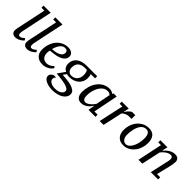

<svg xmlns="http://www.w3.org/2000/svg" viewBox="191 -1987 3434 3434"><g transform="rotate(45 1908.0 -270.0)"><path d="M175 -696 59 -145C56.3 -132.3 54.2 -120.2 52.5 -108.5C50.8 -96.8 50 -85.7 50 -75C50 -50.3 57.7 -30 73 -14C88.3 2 112.3 10 145 10C161 10 177 7.5 193 2.5C209 -2.5 224 -9 238 -17C252 -25 264.7 -33.7 276 -43C287.3 -52.3 296.7 -61.7 304 -71L281 -106C267.7 -94.7 253.3 -83.7 238 -73C222.7 -62.3 206.3 -57 189 -57C179 -57 170.7 -60.5 164 -67.5C157.3 -74.5 154 -87.3 154 -106C154 -114.7 154.3 -123.7 155 -133C155.7 -142.3 157.7 -154.3 161 -169L283 -750H102V-696Z M472 -696 356 -145C353.3 -132.3 351.2 -120.2 349.5 -108.5C347.8 -96.8 347 -85.7 347 -75C347 -50.3 354.7 -30 370 -14C385.3 2 409.3 10 442 10C458 10 474 7.5 490 2.5C506 -2.5 521 -9 535 -17C549 -25 561.7 -33.7 573 -43C584.3 -52.3 593.7 -61.7 601 -71L578 -106C564.7 -94.7 550.3 -83.7 535 -73C519.7 -62.3 503.3 -57 486 -57C476 -57 467.7 -60.5 461 -67.5C454.3 -74.5 451 -87.3 451 -106C451 -114.7 451.3 -123.7 452 -133C452.7 -142.3 454.7 -154.3 458 -169L580 -750H399V-696Z M1029 -96 1003 -123C997 -115.7 989.2 -108 979.5 -100C969.8 -92 959 -84.8 947 -78.5C935 -72.2 922.5 -67 909.5 -63C896.5 -59 883.3 -57 870 -57C828 -57 796.2 -69.5 774.5 -94.5C752.8 -119.5 742 -153 742 -195C742 -205.7 742.7 -216.3 744 -227C745.3 -237.7 747.3 -249 750 -261C865.3 -269 948.3 -287.7 999 -317C1049.7 -346.3 1075 -385 1075 -433C1075 -449.7 1071.7 -464.3 1065 -477C1058.3 -489.7 1049 -500.3 1037 -509C1025 -517.7 1011 -524.2 995 -528.5C979 -532.8 962 -535 944 -535C898 -535 856.2 -525.5 818.5 -506.5C780.8 -487.5 748.7 -462 722 -430C695.3 -398 674.7 -360 660 -316C645.3 -272 638 -225 638 -175C638 -116.3 655.2 -70.8 689.5 -38.5C723.8 -6.2 769.7 10 827 10C851.7 10 874.7 7 896 1C917.3 -5 936.7 -13 954 -23C971.3 -33 986.3 -44.3 999 -57C1011.7 -69.7 1021.7 -82.7 1029 -96ZM911 -488C924.3 -488 935.2 -486.3 943.5 -483C951.8 -479.7 958.5 -475.2 963.5 -469.5C968.5 -463.8 972 -457.5 974 -450.5C976 -443.5 977 -436.3 977 -429C977 -393 958.2 -364.3 920.5 -343C882.8 -321.7 828.7 -310 758 -308C776.7 -372.7 799 -418.8 825 -446.5C851 -474.2 879.7 -488 911 -488Z M1462 55C1462 67.7 1458.3 80 1451 92C1443.7 104 1433 114.8 1419 124.5C1405 134.2 1387.7 141.8 1367 147.5C1346.3 153.2 1322.3 156 1295 156C1276.3 156 1257.8 154.2 1239.5 150.5C1221.2 146.8 1204.7 141.2 1190 133.5C1175.3 125.8 1163.3 116.2 1154 104.5C1144.7 92.8 1140 79 1140 63C1140 52.3 1142.8 41.2 1148.5 29.5C1154.2 17.8 1161.7 8 1171 0H1116C1097.3 6 1080.7 16.3 1066 31C1051.3 45.7 1044 64 1044 86C1044 104.7 1050.2 121.5 1062.5 136.5C1074.8 151.5 1091.8 164.5 1113.5 175.5C1135.2 186.5 1160.2 195 1188.5 201C1216.8 207 1247 210 1279 210C1316.3 210 1352.3 206 1387 198C1421.7 190 1452.2 178.3 1478.5 163C1504.8 147.7 1526 128.7 1542 106C1558 83.3 1566 57.3 1566 28C1566 -2 1554.7 -26 1532 -44C1509.3 -62 1480.8 -76 1446.5 -86C1412.2 -96 1374.7 -103 1334 -107C1293.3 -111 1255 -114.3 1219 -117L1263 -179C1267.7 -176.3 1277 -174.3 1291 -173C1305 -171.7 1319 -171 1333 -171C1365 -171 1395.8 -175.8 1425.5 -185.5C1455.2 -195.2 1481.3 -209.5 1504 -228.5C1526.7 -247.5 1544.8 -270.8 1558.5 -298.5C1572.2 -326.2 1579 -358.3 1579 -395C1579 -411 1577.7 -427.3 1575 -444C1572.3 -460.7 1568.7 -473 1564 -481H1673V-535H1401C1363 -535 1328.5 -530.3 1297.5 -521C1266.5 -511.7 1239.7 -498.2 1217 -480.5C1194.3 -462.8 1176.8 -441.2 1164.5 -415.5C1152.2 -389.8 1146 -360.7 1146 -328C1146 -309.3 1148.3 -292.8 1153 -278.5C1157.7 -264.2 1163.7 -251.7 1171 -241C1178.3 -230.3 1186.8 -221.5 1196.5 -214.5C1206.2 -207.5 1215.7 -201.7 1225 -197L1126 -58C1174 -53.3 1218.5 -48.3 1259.5 -43C1300.5 -37.7 1336 -30.8 1366 -22.5C1396 -14.2 1419.5 -3.8 1436.5 8.5C1453.5 20.8 1462 36.3 1462 55ZM1406 -485H1460C1469.3 -474.3 1476.5 -460.2 1481.5 -442.5C1486.5 -424.8 1489 -403.3 1489 -378C1489 -353.3 1485.3 -331 1478 -311C1470.7 -291 1460.3 -273.8 1447 -259.5C1433.7 -245.2 1417.5 -234 1398.5 -226C1379.5 -218 1358.7 -214 1336 -214C1324 -214 1312.2 -216.2 1300.5 -220.5C1288.8 -224.8 1278.5 -231.5 1269.5 -240.5C1260.5 -249.5 1253.2 -260.7 1247.5 -274C1241.8 -287.3 1239 -303 1239 -321C1239 -377.7 1254.5 -419.2 1285.5 -445.5C1316.5 -471.8 1356.7 -485 1406 -485Z M1853 -54C1806.3 -54 1783 -90.7 1783 -164C1783 -200.7 1787.7 -237.8 1797 -275.5C1806.3 -313.2 1820 -347.3 1838 -378C1856 -408.7 1878 -433.5 1904 -452.5C1930 -471.5 1960 -481 1994 -481C2010.7 -481 2025.5 -478.3 2038.5 -473C2051.5 -467.7 2061.3 -460.7 2068 -452L2015 -180C2006.3 -165.3 1995.5 -150.5 1982.5 -135.5C1969.5 -120.5 1955.5 -107 1940.5 -95C1925.5 -83 1910.3 -73.2 1895 -65.5C1879.7 -57.8 1865.7 -54 1853 -54ZM2003 -117H2009L1988 0H2165V-54H2083L2177 -525H2100L2084 -501C2076.7 -509.7 2064.5 -517.5 2047.5 -524.5C2030.5 -531.5 2012.7 -535 1994 -535C1943.3 -535 1898.5 -524 1859.5 -502C1820.5 -480 1787.7 -450.8 1761 -414.5C1734.3 -378.2 1714 -336.7 1700 -290C1686 -243.3 1679 -195.3 1679 -146C1679 -94 1690.5 -55 1713.5 -29C1736.5 -3 1767 10 1805 10C1829.7 10 1852.7 5.5 1874 -3.5C1895.3 -12.5 1914.5 -23.5 1931.5 -36.5C1948.5 -49.5 1963 -63.3 1975 -78C1987 -92.7 1996.3 -105.7 2003 -117Z M2565 -429H2647V-525H2567C2549.7 -517 2531.3 -503.2 2512 -483.5C2492.7 -463.8 2476.3 -443.7 2463 -423H2458L2482 -525H2305V-471H2374L2271 0H2369L2451 -373C2461 -383 2471.3 -391.3 2482 -398C2492.7 -404.7 2503 -410 2513 -414C2523 -418 2532.5 -421.2 2541.5 -423.5C2550.5 -425.8 2558.3 -427.7 2565 -429Z M2686 -195C2686 -128.3 2703 -77.5 2737 -42.5C2771 -7.5 2816.3 10 2873 10C2916.3 10 2955.7 0.3 2991 -19C3026.3 -38.3 3056.7 -63.7 3082 -95C3107.3 -126.3 3127 -162.7 3141 -204C3155 -245.3 3162 -289 3162 -335C3162 -400.3 3147.3 -450 3118 -484C3088.7 -518 3045 -535 2987 -535C2936.3 -535 2892.2 -524.2 2854.5 -502.5C2816.8 -480.8 2785.5 -453.7 2760.5 -421C2735.5 -388.3 2716.8 -351.8 2704.5 -311.5C2692.2 -271.2 2686 -232.3 2686 -195ZM2965 -488C2997 -488 3020.5 -475.5 3035.5 -450.5C3050.5 -425.5 3058 -392.3 3058 -351C3058 -311.7 3054.2 -273.3 3046.5 -236C3038.8 -198.7 3027.8 -165.5 3013.5 -136.5C2999.2 -107.5 2981.8 -83.7 2961.5 -65C2941.2 -46.3 2918.3 -37 2893 -37C2861 -37 2835.8 -49.7 2817.5 -75C2799.2 -100.3 2790 -132.3 2790 -171C2790 -191.7 2791 -213.5 2793 -236.5C2795 -259.5 2798.7 -282.8 2804 -306.5C2809.3 -330.2 2816.3 -352.8 2825 -374.5C2833.7 -396.2 2844.3 -415.5 2857 -432.5C2869.7 -449.5 2885 -463 2903 -473C2921 -483 2941.7 -488 2965 -488Z M3631 -299 3564 0H3662H3749V-54H3667L3730 -317C3735.3 -337 3739.8 -358.7 3743.5 -382C3747.2 -405.3 3749 -424.7 3749 -440C3749 -468 3741.2 -490.8 3725.5 -508.5C3709.8 -526.2 3684 -535 3648 -535C3608 -535 3570.7 -524.5 3536 -503.5C3501.3 -482.5 3470 -455 3442 -421H3437L3460 -525H3282V-471H3351L3252 0H3349L3427 -360C3433.7 -369.3 3442.8 -380.3 3454.5 -393C3466.2 -405.7 3479.7 -417.8 3495 -429.5C3510.3 -441.2 3527.2 -451 3545.5 -459C3563.8 -467 3583 -471 3603 -471C3619 -471 3631 -465.5 3639 -454.5C3647 -443.5 3651 -430.3 3651 -415C3651 -397 3649 -378.5 3645 -359.5C3641 -340.5 3636.3 -320.3 3631 -299Z"/></g></svg>

Font: PT Serif Caption
Style: Italic
Weight: 400
Italic angle: -12°
Designer: A.Korolkova, O.Umpeleva, V.Yefimov
Foundry: ParaType Ltd
Version: Version 1.000W OFL